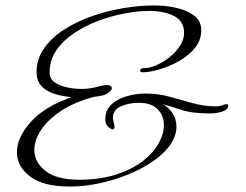

<svg xmlns="http://www.w3.org/2000/svg" viewBox="-20 -653 902 704"><path d="M237 31Q138 31 90 -6Q42 -43 42 -95Q42 -149 93 -206Q144 -263 243 -297Q114 -308 114 -387Q114 -437 142 -476.5Q170 -516 216.5 -545.5Q263 -575 319.5 -594.5Q376 -614 434.5 -623.5Q493 -633 543 -633Q617 -633 667.5 -610.5Q718 -588 718 -543Q718 -506 694.5 -477Q671 -448 635.5 -428.5Q600 -409 564 -398.5Q528 -388 503 -388Q494 -388 494 -394Q494 -403 507 -403Q528 -403 553.5 -414Q579 -425 602 -443.5Q625 -462 640 -485Q655 -508 655 -533Q655 -574 619.5 -593.5Q584 -613 526 -613Q487 -613 438.5 -604Q390 -595 341.5 -577Q293 -559 252.5 -532Q212 -505 187 -469Q162 -433 162 -387Q162 -365 179.5 -352Q197 -339 224 -333Q251 -327 279 -327Q308 -327 333.5 -334Q359 -341 372 -341Q390 -341 390 -329Q390 -321 375 -311Q360 -301 325 -298Q253 -279 204 -246.5Q155 -214 130.5 -176.5Q106 -139 106 -103Q106 -58 147 -26Q188 6 270 6Q347 6 405.5 -13Q464 -32 503 -62Q542 -92 561.5 -127Q581 -162 581 -194Q581 -229 558 -252.5Q535 -276 489 -276Q452 -276 423 -263Q394 -250 394 -220Q394 -213 397 -203.5Q400 -194 400 -186Q400 -179 393 -179Q386 -179 376 -189Q366 -199 366 -215Q366 -250 389.5 -271Q413 -292 447.5 -301Q482 -310 514 -310Q559 -310 601.5 -298.5Q644 -287 686 -275Q728 -263 771 -263Q786 -263 795 -267Q804 -271 810 -271Q817 -271 817 -266Q817 -252 796.5 -244.5Q776 -237 750 -237Q684 -237 644 -250.5Q604 -264 576 -271Q596 -262 611.5 -239.5Q627 -217 627 -189Q627 -154 603.5 -121Q580 -88 539.5 -60.5Q499 -33 448 -12.5Q397 8 342.5 19.5Q288 31 237 31Z"/></svg>

Font: Bilbo
Style: Regular
Weight: 400
Designer: Robert E. Leuschke
Foundry: Robert E. Leuschke
Version: Version 1.100